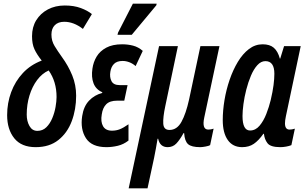

<svg xmlns="http://www.w3.org/2000/svg" viewBox="-20 -794 1672 1049"><path d="M175 10Q97 10 58 -38.5Q19 -87 19 -165Q19 -231 41 -290.5Q63 -350 105 -395Q147 -440 208 -463Q181 -497 168 -525.5Q155 -554 155 -596Q155 -646 178 -683.5Q201 -721 241.5 -742.5Q282 -764 334 -764Q384 -764 421.5 -750Q459 -736 482 -717L433 -636Q383 -675 331 -675Q298 -675 279.5 -656.5Q261 -638 261 -605Q261 -571 278 -543Q295 -515 318 -483Q353 -435 374.5 -382.5Q396 -330 396 -271Q396 -196 372 -132Q348 -68 299 -29Q250 10 175 10ZM184 -79Q213 -79 233 -98.5Q253 -118 265.5 -148Q278 -178 283.5 -209.5Q289 -241 289 -264Q289 -348 246 -409Q210 -393 183 -357Q156 -321 141 -272Q126 -223 126 -168Q126 -132 141 -105.5Q156 -79 184 -79Z M562 10Q481 10 449.5 -39Q418 -88 429 -160Q437 -213 466.5 -244Q496 -275 538 -286L539 -290Q504 -305 491 -339Q478 -373 485 -419Q490 -455 508 -485Q526 -515 560.5 -533.5Q595 -552 647 -552Q679 -552 707.5 -544.5Q736 -537 760 -516L721 -433Q705 -447 686.5 -454Q668 -461 650 -461Q619 -461 603 -445Q587 -429 583 -402Q578 -373 589 -351Q600 -329 634 -329H677L659 -244H620Q580 -244 560.5 -224.5Q541 -205 536 -169Q529 -129 543 -104.5Q557 -80 592 -80Q615 -80 635 -88Q655 -96 682 -115V-26Q655 -5 623.5 2.5Q592 10 562 10ZM622 -604 625 -616 706 -774H836L834 -765L700 -604Z M683 235 849 -542H952L883 -214Q870 -153 872 -118.5Q874 -84 906 -84Q947 -84 971.5 -128.5Q996 -173 1013 -250L1075 -542H1179L1096 -152Q1082 -86 1118 -86Q1132 -86 1147 -91L1128 -1Q1122 3 1103.5 6.5Q1085 10 1074 10Q1026 10 1007.5 -6.5Q989 -23 986 -67H983Q962 -29 943 -9.5Q924 10 896 10Q854 10 844 -36H841Q837 -11 832 16Q827 43 822 68L786 235Z M1303 10Q1252 10 1224.5 -29Q1197 -68 1197 -138Q1197 -190 1206.5 -247Q1216 -304 1234.5 -358Q1253 -412 1279.5 -456Q1306 -500 1340 -526Q1374 -552 1415 -552Q1454 -552 1476 -533Q1498 -514 1509 -474H1511L1532 -542H1623L1542 -159Q1537 -136 1537 -120Q1537 -86 1562 -86Q1575 -86 1591 -91L1572 -1Q1560 4 1543 7Q1526 10 1512 10Q1458 10 1441.5 -11.5Q1425 -33 1422 -63H1419Q1393 -26 1366.5 -8Q1340 10 1303 10ZM1346 -81Q1376 -81 1398 -107Q1420 -133 1435 -171.5Q1450 -210 1459 -247Q1470 -294 1474.5 -329Q1479 -364 1479 -391Q1479 -460 1430 -460Q1406 -460 1386 -438Q1366 -416 1351 -380.5Q1336 -345 1325.5 -304Q1315 -263 1310 -225Q1305 -187 1305 -160Q1305 -81 1346 -81Z"/></svg>

Font: Noto Sans ExtraCondensed SemiBold
Style: Italic
Weight: 600
Width: 2
Italic angle: -12°
Designer: Monotype Design Team
Foundry: Monotype Imaging Inc.
Version: Version 2.013; ttfautohint (v1.8.4.7-5d5b)